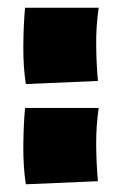

<svg xmlns="http://www.w3.org/2000/svg" viewBox="-20 -473 316 498"><path d="M47 5Q40 -40 40.5 -95Q41 -150 45 -193H236Q229 -145 229.5 -96Q230 -47 234 -3ZM47 -255Q40 -300 40.5 -355Q41 -410 45 -453H236Q229 -405 229.5 -356Q230 -307 234 -263Z"/></svg>

Font: Marhey Light
Style: Bold
Weight: 700
Version: Version 1.000